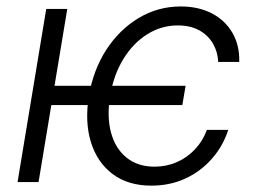

<svg xmlns="http://www.w3.org/2000/svg" viewBox="-20 -567 796 598"><path d="M558.1 -299.8 547.9 -239.7H121.1L131.3 -299.8ZM189.5 -539.1 100.1 0H34.7L124 -539.1ZM451.7 11.2Q378.9 11.2 330.8 -24.9Q282.7 -61 263.2 -124.3Q243.7 -187.5 256.8 -268.1Q270.5 -349.1 311 -411.9Q351.6 -474.6 411.6 -510.7Q471.7 -546.9 543 -546.9Q598.1 -546.9 639.6 -525.4Q681.2 -503.9 703.9 -464.8Q726.6 -425.8 725.1 -374H659.7Q658.2 -405.8 643.1 -431.6Q627.9 -457.5 600.3 -472.7Q572.8 -487.8 533.7 -487.8Q482.4 -487.8 438.5 -460.2Q394.5 -432.6 364.3 -383.3Q334 -334 322.8 -268.1Q312.5 -203.1 325.9 -153.6Q339.4 -104 374.3 -75.9Q409.2 -47.9 461.4 -47.9Q498.5 -47.9 530.8 -62Q563 -76.2 587.2 -101.8Q611.3 -127.4 624.5 -162.6H690.9Q674.8 -112.3 640.1 -72.8Q605.5 -33.2 557.4 -11Q509.3 11.2 451.7 11.2Z"/></svg>

Font: Inter 18pt Light
Style: Italic
Weight: 300
Italic angle: -9.3988°
Designer: Rasmus Andersson
Foundry: rsms
Version: Version 4.001;git-66647c0bb